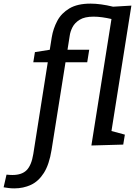

<svg xmlns="http://www.w3.org/2000/svg" viewBox="-134 -800 763 1061"><path d="M-55 241Q-72 241 -87 239Q-102 237 -114 235L-98 165Q-80 167 -65 167Q-13 167 13.5 140Q40 113 50 51L130 -456H50L59 -512L141 -525L152 -594Q160 -642 182.5 -684.5Q205 -727 249.5 -753.5Q294 -780 366 -780Q421 -780 491 -763L592 -769L482 -76L556 -56L547 -1L371 4L482 -695Q456 -701 431 -704.5Q406 -708 383 -708Q334 -708 306.5 -691Q279 -674 266.5 -649.5Q254 -625 251 -601L239 -525H359L348 -456H228L151 28Q138 109 108.5 155.5Q79 202 37 221.5Q-5 241 -55 241Z"/></svg>

Font: Bitter Medium
Style: Italic
Weight: 500
Italic angle: -9°
Designer: Sol Matas, and Bitter project Authors
Foundry: Sol Matas
Version: Version 2.001